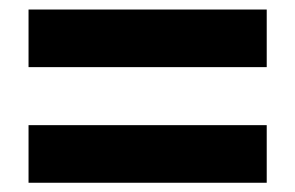

<svg xmlns="http://www.w3.org/2000/svg" viewBox="-20 -550 626 407"><path d="M40.5 -162.6H545.4V-284.7H40.5ZM40.5 -407.7H545.4V-529.8H40.5Z"/></svg>

Font: Cascadia Mono NF
Style: Bold
Weight: 700
Monospace: yes
Designer: Aaron Bell
Foundry: Saja Typeworks
Version: Version 2404.023